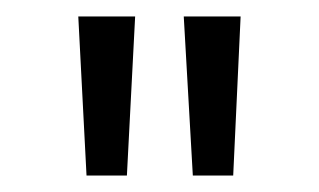

<svg xmlns="http://www.w3.org/2000/svg" viewBox="-20 -775 387 233"><path d="M85 -562 75 -755H144L134 -562ZM214 -562 203 -755H272L263 -562Z"/></svg>

Font: Host Grotesk Light
Style: Regular
Weight: 300
Designer: Doukan Karapınar
Foundry: Element Type
Version: Version 1.003